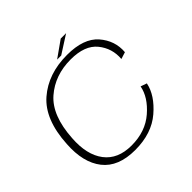

<svg xmlns="http://www.w3.org/2000/svg" viewBox="-175 -835 996 996"><g transform="rotate(-45 323.5 -337.0)"><path d="M269 5Q145.5 5 88.5 -67.8Q31.5 -140.5 40 -268.5Q49.5 -439 139.2 -516.8Q229 -594.5 367.5 -594.5Q489 -594.5 542.8 -532.8Q596.5 -471 590 -392L552 -380Q558 -453 512.8 -508.8Q467.5 -564.5 364.5 -564.5Q248.5 -564.5 169.5 -495.8Q90.5 -427 81 -270Q73 -155.5 122.5 -90.2Q172 -25 272 -25Q374.5 -25 442 -83.5Q509.5 -142 522 -209L556 -197Q541.5 -124.5 466 -59.8Q390.5 5 269 5ZM314 -613.5 404.5 -677.5H444L344 -613.5Z"/></g></svg>

Font: Anybody ExtraExpanded ExtraLight
Style: Italic
Weight: 200
Width: 8
Italic angle: -10°
Designer: Tyler Finck
Foundry: Etcetera Type Company
Version: Version 1.010; ttfautohint (v1.8.3) -l 8 -r 50 -G 200 -x 14 